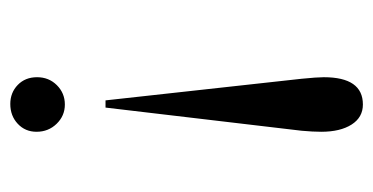

<svg xmlns="http://www.w3.org/2000/svg" viewBox="-196 -520 725 373"><g transform="rotate(90 166.5 -333.5)"><path d="M175 -176 133 -557Q130 -587 130 -600Q130 -676 183 -676Q208 -676 222 -654Q236 -632 236 -595Q236 -579 234 -557L189 -176ZM236 -42Q236 -20 220.5 -5.5Q205 9 182 9Q160 9 145 -5.5Q130 -20 130 -43Q130 -66 145.5 -81.5Q161 -97 183 -97Q205 -97 220.5 -81Q236 -65 236 -42Z"/></g></svg>

Font: STIX Math
Style: Regular
Weight: 400
Designer: MicroPress Inc., with final additions and corrections provided by Coen Hoffman, Elsevier (retired)
Version: Version 1.1.1